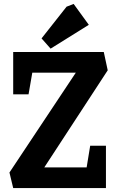

<svg xmlns="http://www.w3.org/2000/svg" viewBox="-20 -955 602 975"><path d="M47 0 28 -79 365 -586H144L125 -476H47V-691H507L527 -598L205 -105H420L438 -215H518V0ZM237 -708 191 -760 318 -921 354 -935 431 -829Z"/></svg>

Font: Kreon Light
Style: Regular
Weight: 300
Designer: Julia Petretta
Foundry: Julia Petretta and Eli Heuer
Version: Version 2.002